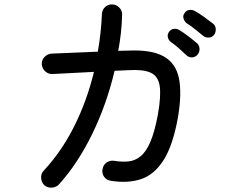

<svg xmlns="http://www.w3.org/2000/svg" viewBox="-20 -818 1040 873"><path d="M180.7 23.4Q168 9.8 167 -9.3Q166 -28.3 178.7 -42Q259.8 -128.9 317.4 -243.7Q375 -358.4 407.2 -491.2L218.8 -481.4Q200.2 -480.5 186 -493.2Q171.9 -505.9 169.9 -525.4Q168.9 -544.9 182.6 -559.1Q196.3 -573.2 214.8 -574.2L424.8 -583Q439.5 -666 443.4 -753.9Q444.3 -773.4 458 -786.1Q471.7 -798.8 491.2 -797.9Q509.8 -796.9 522.9 -783.2Q536.1 -769.5 535.2 -750Q534.2 -709 529.8 -668.5Q525.4 -627.9 517.6 -586.9L563.5 -587.9Q668 -592.8 723.6 -562Q779.3 -531.2 793.5 -462.4Q807.6 -393.6 789.1 -284.2Q766.6 -158.2 724.6 -91.3Q682.6 -24.4 622.1 -3.9Q561.5 16.6 483.4 3.9Q463.9 1 453.1 -14.6Q442.4 -30.3 446.3 -48.8Q449.2 -68.4 464.8 -79.1Q480.5 -89.8 499 -86.9Q534.2 -81.1 564 -84Q593.8 -86.9 619.1 -107.4Q644.5 -127.9 664.1 -173.8Q683.6 -219.7 698.2 -298.8Q712.9 -382.8 706.1 -427.2Q699.2 -471.7 665.5 -487.3Q631.8 -502.9 566.4 -499L501 -496.1Q464.8 -342.8 398.9 -208Q333 -73.2 247.1 21.5Q234.4 34.2 214.8 35.2Q195.3 36.1 180.7 23.4ZM827.1 -567.4Q810.5 -583 792.5 -599.1Q774.4 -615.2 755.9 -627.9Q746.1 -635.7 743.2 -648.9Q740.2 -662.1 749 -673.8Q757.8 -685.5 771.5 -687Q785.2 -688.5 797.9 -679.7Q814.5 -669.9 837.4 -652.3Q860.4 -634.8 876 -621.1Q886.7 -611.3 887.2 -595.7Q887.7 -580.1 877.9 -569.3Q868.2 -557.6 853 -557.1Q837.9 -556.6 827.1 -567.4ZM902.3 -656.2Q885.7 -669.9 866.2 -685.5Q846.7 -701.2 828.1 -712.9Q818.4 -720.7 814.5 -733.9Q810.5 -747.1 819.3 -758.8Q828.1 -771.5 841.8 -772.9Q855.5 -774.4 868.2 -766.6Q884.8 -757.8 907.7 -741.2Q930.7 -724.6 948.2 -710.9Q960 -702.1 960.9 -686.5Q961.9 -670.9 953.1 -659.2Q943.4 -647.5 928.2 -647Q913.1 -646.5 902.3 -656.2Z"/></svg>

Font: KTXP_ComRound
Style: Medium
Weight: 500
Version: Version 1.01;May 16, 2022;FontCreator 13.0.0.2683 64-bit